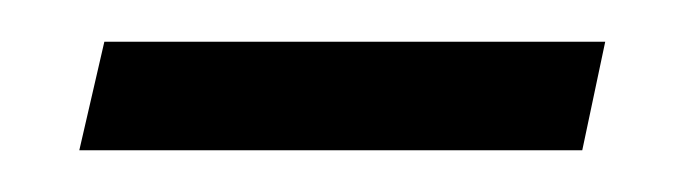

<svg xmlns="http://www.w3.org/2000/svg" viewBox="-20 -320 327 92"><path d="M18 -248 30 -300H270L259 -248Z"/></svg>

Font: Noto Serif Tamil SemiCondensed Light
Style: Italic
Weight: 300
Width: 4
Italic angle: -12°
Designer: Indian Type Foundry, Tom Grace, and the Monotype Design Team
Foundry: Monotype Imaging Inc.
Version: Version 2.003; ttfautohint (v1.8.4.7-5d5b)